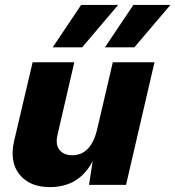

<svg xmlns="http://www.w3.org/2000/svg" viewBox="-20 -754 715 783"><path d="M462 -734 315 -561H195L311 -734ZM528 -561H408L524 -734H675ZM377 -230 440 -500H610L494 0H343L358 -97Q303 9 183 9Q101 9 59.5 -42.5Q18 -94 38 -181L113 -500H283L215 -206Q205 -166 222 -143.5Q239 -121 275 -121Q352 -121 377 -230Z"/></svg>

Font: Elaine Sans
Style: Bold Italic
Weight: 700
Italic angle: -13°
Designer: Wei Huang
Foundry: Wei Huang
Version: Version 2.001;December 24, 2019;FontCreator 12.0.0.2547 64-b